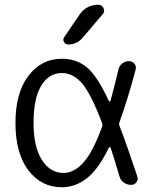

<svg xmlns="http://www.w3.org/2000/svg" viewBox="-20 -777 648 807"><path d="M240 -470Q185 -470 153 -416.5Q121 -363 121 -260Q121 -160 156 -105Q191 -50 247 -50Q290 -50 329.5 -92.5Q369 -135 409 -244Q412 -252 409 -260Q362 -384 324.5 -427Q287 -470 240 -470ZM240 10Q153 10 99 -61.5Q45 -133 45 -260Q45 -387 99.5 -458.5Q154 -530 240 -530Q301 -530 344.5 -494.5Q388 -459 438 -352Q439 -350 441 -350Q443 -350 444 -352Q455 -390 478 -485Q482 -501 494 -510.5Q506 -520 522 -520Q536 -520 545 -509Q554 -498 550 -484Q519 -366 482 -263Q479 -256 483 -246Q512 -171 557 -36Q562 -22 553.5 -11Q545 0 531 0Q514 0 500 -10Q486 -20 482 -36Q459 -115 445 -156Q444 -158 441.5 -158.5Q439 -159 438 -157Q394 -66 345.5 -28Q297 10 240 10ZM314 -715Q343 -757 393 -757Q408 -757 415 -743Q422 -729 412 -718L328 -619Q304 -590 267 -590Q255 -590 249 -600.5Q243 -611 250 -621Z"/></svg>

Font: Rounded Mplus 1c
Style: Regular
Weight: 400
Version: Version 1.059.20150529